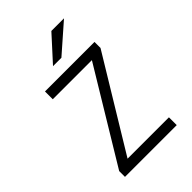

<svg xmlns="http://www.w3.org/2000/svg" viewBox="-267 -1039 1149 1149"><g transform="rotate(-45 308.0 -464.5)"><path d="M530 -649 176 -66H526V0H88V-49L442 -634H111V-700H530ZM394 -929H501L323 -773H252Z"/></g></svg>

Font: Overpass Mono Light
Style: Regular
Weight: 300
Monospace: yes
Designer: Delve Withrington, Dave Bailey
Foundry: Delve Fonts
Version: Version 1.000;DELV;Overpass